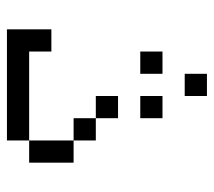

<svg xmlns="http://www.w3.org/2000/svg" viewBox="-51 -739 602 540"><g transform="rotate(90 250.0 -469.0)"><path d="M187.5 -562.5V-625H125V-562.5ZM312.5 -562.5V-625H250V-562.5ZM250 -687.5V-750H187.5V-687.5ZM62.5 -312.5Q62.5 -312.5 62.5 -187.5H375V-250H125V-312.5ZM375 -250H437.5Q437.5 -250 437.5 -375H375Q375 -375 375 -250ZM375 -375V-437.5H312.5V-375ZM312.5 -437.5V-500H250V-437.5Z"/></g></svg>

Font: UnifontExMono
Style: Regular
Weight: 500
Version: Version 15.0.06